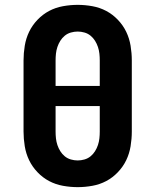

<svg xmlns="http://www.w3.org/2000/svg" viewBox="-20 -763 640 791"><path d="M300 8Q270 8 239.5 2.5Q209 -3 182.5 -17Q156 -31 134.5 -53.5Q113 -76 100 -103Q87 -130 82 -160.5Q77 -191 77 -221V-514Q77 -544 82 -574.5Q87 -605 100 -632Q113 -659 134.5 -681.5Q156 -704 182.5 -718Q209 -732 239.5 -737.5Q270 -743 300 -743Q330 -743 360.5 -737.5Q391 -732 417.5 -718Q444 -704 465.5 -681.5Q487 -659 500 -632Q513 -605 518 -574.5Q523 -544 523 -514V-221Q523 -191 518 -160.5Q513 -130 500 -103Q487 -76 465.5 -53.5Q444 -31 417.5 -17Q391 -3 360.5 2.5Q330 8 300 8ZM391 -409V-514Q391 -528 389.5 -542Q388 -556 383.5 -569.5Q379 -583 371.5 -595Q364 -607 353 -616Q342 -625 328 -629Q314 -633 300 -633Q286 -633 272 -629Q258 -625 247 -616Q236 -607 228.5 -595Q221 -583 216.5 -569.5Q212 -556 210.5 -542Q209 -528 209 -514V-409ZM300 -102Q314 -102 328 -106Q342 -110 353 -119Q364 -128 371.5 -140Q379 -152 383.5 -165.5Q388 -179 389.5 -193Q391 -207 391 -221V-326H209V-221Q209 -207 210.5 -193Q212 -179 216.5 -165.5Q221 -152 228.5 -140Q236 -128 247 -119Q258 -110 272 -106Q286 -102 300 -102Z"/></svg>

Font: Iosevka Etoile Extrabold
Style: Regular
Weight: 800
Designer: Belleve Invis
Foundry: Belleve Invis
Version: Version 22.1.2; ttfautohint (v1.8.4)